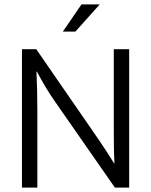

<svg xmlns="http://www.w3.org/2000/svg" viewBox="-20 -854 687 874"><path d="M323 -710H266L351 -834H434ZM80 -630H145L426 -223Q445 -195 463.5 -167Q482 -139 499 -111H501Q499 -148 498.5 -184.5Q498 -221 498 -258V-630H568V0H503L228 -395Q207 -425 186.5 -459.5Q166 -494 148 -528H146Q148 -483 149 -439.5Q150 -396 150 -351V0H80Z"/></svg>

Font: Mukta Malar Light
Style: Regular
Weight: 300
Designer: Aadarsh Rajan, Girish Dalvi, Yashodeep Gholap
Foundry: Ek Type
Version: Version 2.538;PS 1.000;hotconv 16.6.51;makeotf.lib2.5.65220;